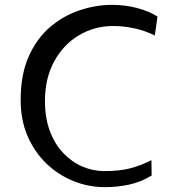

<svg xmlns="http://www.w3.org/2000/svg" viewBox="-20 -768 713 790"><path d="M412 2Q344 2 282 -23Q220 -48 171 -95Q122 -142 93.5 -208Q65 -274 65 -356Q65 -462 98.5 -536.5Q132 -611 187 -657.5Q242 -704 308.5 -726Q375 -748 441 -748Q494 -748 542.5 -735.5Q591 -723 628 -700L617 -622Q574 -643 530.5 -652Q487 -661 446 -661Q369 -661 305 -623Q241 -585 203 -515.5Q165 -446 165 -353Q165 -282 185.5 -228Q206 -174 241 -137.5Q276 -101 319.5 -82.5Q363 -64 409 -64Q470 -64 514 -75Q558 -86 603 -109L604 -46Q558 -18 509.5 -8Q461 2 412 2Z"/></svg>

Font: Marhey Light
Style: Regular
Weight: 300
Designer: Nur Syamsi & Bustanul Arifin
Foundry: Namelatype
Version: Version 1.000